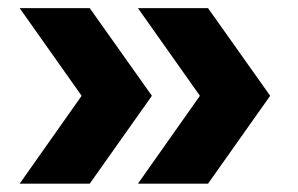

<svg xmlns="http://www.w3.org/2000/svg" viewBox="-20 -520 735 474"><path d="M28.5 -66.5 181.5 -283.5 28.5 -500H201.5L355 -283.5L201.5 -66.5ZM320.5 -66.5 473.5 -283.5 320.5 -500H493.5L647 -283.5L493.5 -66.5Z"/></svg>

Font: Encode Sans Expanded
Style: Bold
Weight: 700
Width: 7
Designer: Multiple Designers
Foundry: Impallari Type
Version: Version 3.000; ttfautohint (v1.8.3) -l 8 -r 50 -G 200 -x 14 